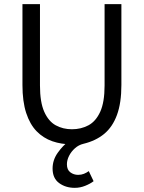

<svg xmlns="http://www.w3.org/2000/svg" viewBox="-20 -676 685 915"><path d="M336.3 219.2Q292.6 219.2 261.6 196.3Q230.6 173.4 230.6 127.3Q230.6 86.4 255.3 51.8Q279.9 17.3 307.9 -3.3L322.8 12Q272.5 12 229.4 -2.9Q186.3 -17.9 154.4 -50.6Q122.5 -83.4 104.7 -137.9Q87 -192.4 87 -271V-656.3H170.5V-268.7Q170.5 -189.1 190.8 -143.5Q211.1 -97.9 245.5 -78.9Q280 -60 322.8 -60Q366.3 -60 401.6 -78.9Q436.9 -97.9 457.7 -143.5Q478.4 -189.1 478.4 -268.7V-656.3H558.5V-271Q558.5 -185.5 537.4 -128.1Q516.3 -70.8 476.3 -37.8Q436.2 -4.8 377.6 9.3Q354.8 14.7 337.2 30.5Q319.5 46.2 309.2 66.6Q298.9 87 298.9 106.9Q298.9 133.1 315.2 145.2Q331.4 157.3 352.3 157.3Q367.4 157.3 379.9 152.3Q392.3 147.3 403.1 139.5L426 187.5Q410.3 199.7 386.1 209.4Q361.9 219.2 336.3 219.2Z"/></svg>

Font: Source Sans 3 VF
Style: Regular
Weight: 200
Designer: Paul D. Hunt
Foundry: Adobe
Version: Version 3.046;hotconv 1.0.118;makeotfexe 2.5.65603